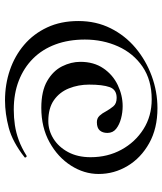

<svg xmlns="http://www.w3.org/2000/svg" viewBox="39 -582 649 767"><g transform="rotate(90 363.5 -198.5)"><path d="M381 106Q317 106 260 86.5Q203 67 159 29.5Q115 -8 89.5 -62.5Q64 -117 64 -187Q64 -258 93 -316Q122 -374 171.5 -415.5Q221 -457 283.5 -480Q346 -503 412 -503Q493 -503 552 -470Q611 -437 643 -383.5Q675 -330 675 -268Q675 -210 641.5 -157.5Q608 -105 548.5 -72Q489 -39 411 -39Q344 -39 303.5 -62.5Q263 -86 245 -122Q227 -158 227 -195Q227 -249 253 -287Q279 -325 320 -344.5Q361 -364 404 -364Q429 -364 453.5 -357.5Q478 -351 494.5 -338Q511 -325 511 -303Q511 -284 501 -272.5Q491 -261 468 -261Q452 -261 442 -272Q432 -283 425 -297Q416 -313 405 -326.5Q394 -340 371 -340Q338 -340 328 -312Q318 -284 318 -230Q318 -187 333 -149.5Q348 -112 380 -89.5Q412 -67 464 -67Q501 -67 534 -87.5Q567 -108 587.5 -146Q608 -184 608 -236Q608 -304 578 -359Q548 -414 496 -447Q444 -480 377 -480Q300 -480 246.5 -443.5Q193 -407 165.5 -346Q138 -285 138 -213Q138 -148 157.5 -95.5Q177 -43 214 -6Q251 31 302.5 51Q354 71 418 71Q450 71 480 66.5Q510 62 540 51Q570 40 602 20Q605 18 608 22Q611 26 608 28Q547 76 490.5 91Q434 106 381 106Z"/></g></svg>

Font: Cormorant Infant Light
Style: Regular
Weight: 300
Designer: Christian Thalmann (Catharsis Fonts)
Foundry: Catharsis Fonts
Version: Version 4.001